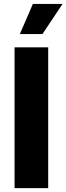

<svg xmlns="http://www.w3.org/2000/svg" viewBox="-20 -972 343 992"><path d="M229 -727.5V0H55.2V-727.5ZM82.5 -795.9 149.9 -951.7H303.2L199.2 -795.9Z"/></svg>

Font: Inter Extra Bold
Style: Regular
Weight: 800
Designer: Rasmus Andersson
Foundry: rsms
Version: Version 4.000;git-3c8e0fc